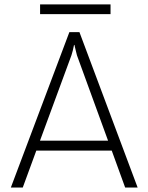

<svg xmlns="http://www.w3.org/2000/svg" viewBox="-20 -845 669 865"><path d="M478 -781.2H160.6V-825.2H478ZM483.4 -166.5H143.6L82.5 0H28.8L292.5 -700.2H337.9L600.1 0H543.9ZM466.8 -211.4 326.7 -595.7Q324.7 -603.5 321.3 -617.4Q317.9 -631.3 315.4 -642.6H313.5Q312.5 -635.3 308.1 -617.7Q303.7 -600.1 301.8 -595.7L160.2 -211.4Z"/></svg>

Font: Selawik Light
Style: Regular
Weight: 300
Designer: Aaron Bell
Foundry: Microsoft Corporation
Version: Version 1.01